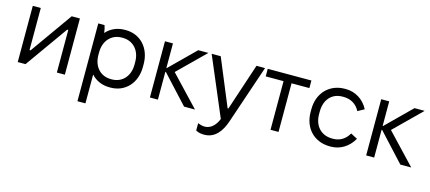

<svg xmlns="http://www.w3.org/2000/svg" viewBox="-55 -1021 3841 1716"><g transform="rotate(15 1865.5 -163.0)"><path d="M85 0H157L437 -394H447V0H521V-520H445L169 -131H159V-520H85Z M691 200H765V-67C806 -21 865 6 935 6H944C1081 6 1177 -99 1177 -247V-273C1177 -421 1081 -526 944 -526H935C865 -526 805 -498 764 -451C762 -474 755 -503 749 -520H691ZM928 -68C831 -68 765 -141 765 -247V-273C765 -378 830 -452 928 -452H936C1033 -452 1099 -379 1099 -273V-247C1099 -141 1033 -68 936 -68Z M1308 0H1382V-257H1387L1624 0H1725L1463 -277L1710 -520H1616L1386 -293H1382V-520H1308Z M1861 196C1959 196 2016 123 2050 23L2234 -520H2155L2011 -86H2004L1824 -520H1740L1970 22C1944 87 1900 125 1848 125C1829 125 1808 120 1784 110V178C1808 193 1841 196 1861 196Z M2424 0H2498V-450H2663V-520H2259V-450H2424Z M2974 6H2982C3069 6 3144 -40 3191 -122L3129 -155C3097 -98 3046 -67 2985 -67H2975C2874 -67 2807 -139 2807 -247V-273C2807 -381 2871 -453 2969 -453H2979C3046 -453 3100 -421 3130 -362L3190 -395C3147 -478 3069 -526 2980 -526H2972C2830 -526 2729 -423 2729 -273V-247C2729 -97 2828 6 2974 6Z M3309 0H3383V-257H3388L3625 0H3726L3464 -277L3711 -520H3617L3387 -293H3383V-520H3309Z"/></g></svg>

Font: Fixel Text Regular
Style: Regular
Weight: 400
Width: 4
Designer: AlfaBravo + MacPaw
Foundry: Kyrylo Tkachov, Marchela Mozhyna, Serhii Makarenko, Maria Weinstein, Zakhar Kryvoshyya
Version: Version 1.211